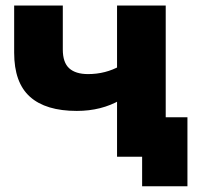

<svg xmlns="http://www.w3.org/2000/svg" viewBox="-20 -560 717 686"><path d="M30.6 -371.6V-540.3H204.4V-383Q204.4 -336.7 227.3 -316Q250.1 -295.3 294.7 -295.3Q357.1 -295.3 409.6 -324.7L410.1 -202.9Q342.4 -163.7 254.4 -163.7Q143.4 -163.7 87 -214.3Q30.6 -264.9 30.6 -371.6ZM398.2 -540.3H572.1V0H398.2ZM487.8 -39.1 526.6 0H398.2V-141H649.7V105.4H487.8Z"/></svg>

Font: iiserrat Thin
Style: Regular
Weight: 100
Designer: Akira Ohta
Foundry: Akira Ohta
Version: Version 1.200;Glyphs 3.3.1 (3343)